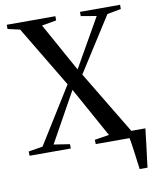

<svg xmlns="http://www.w3.org/2000/svg" viewBox="-98 -818 876 1073"><g transform="rotate(-10 340.0 -281.5)"><path d="M606.5 180Q603.5 158 600.2 132.5Q597 107 593.5 81.5Q590 56 586.8 34Q583.5 12 580.5 -2L551 -38.5H677.5Q675 -19 672.5 3.2Q670 25.5 667.2 48.8Q664.5 72 661.5 95Q658.5 118 655.8 139.8Q653 161.5 651 180ZM93.5 -37.5 292 -356.5 84 -703.5 15 -719V-743H291V-719L208.5 -704.5L361.5 -428.5L518.5 -704L430.5 -719V-743H658V-719L579.5 -704.5L382.5 -395.5L597.5 -38.5L668 -24.5L668.5 0H389L388 -24.5L470.5 -37.5L313.5 -321L156.5 -38.5L247 -24.5L247.5 0H13.5L13 -24.5Z"/></g></svg>

Font: Merriweather 120pt
Style: Regular
Weight: 400
Version: Version 2.100